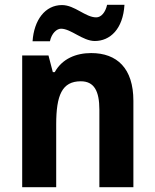

<svg xmlns="http://www.w3.org/2000/svg" viewBox="-20 -776 642 796"><path d="M115 -605H187C194 -638 215 -657 233 -657C274 -657 323 -606 373 -606C436 -606 490 -655 496 -756H424C417 -724 399 -704 379 -704C334 -704 290 -755 237 -755C167 -755 121 -693 115 -605ZM358 -556C296 -556 238 -533 207 -477H199L181 -546H72V0H213V-260C213 -381 237 -439 315 -439C370 -439 392 -399 392 -321V0H533V-358C533 -493 465 -556 358 -556Z"/></svg>

Font: Noto Sans Gurmukhi SemiCondensed
Style: Bold
Weight: 700
Width: 4
Designer: Jelle Bosma - Monotype Design Team
Foundry: Monotype Imaging Inc.
Version: Version 2.004